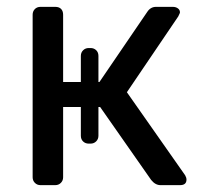

<svg xmlns="http://www.w3.org/2000/svg" viewBox="-20 -540 588 560"><path d="M75.2 -22.9V-497.1Q75.2 -506.8 81.5 -513.4Q87.9 -520 98.1 -520H141.1Q152.3 -520 158.2 -513.9Q164.1 -507.8 164.1 -497.1V-300.8H215.8V-377Q215.8 -386.7 222.4 -393.3Q229 -399.9 238.8 -399.9H244.1Q253.9 -399.9 260.5 -393.6Q267.1 -387.2 267.1 -377V-300.8H270L409.2 -504.9Q418.9 -520 435.1 -520H483.9Q492.7 -520 498.8 -515.6Q504.9 -511.2 504.9 -503.9Q504.9 -502 502.9 -498.5Q501 -495.1 500 -492.2L350.1 -271L520 -28.8Q523.9 -22 523.9 -16.1Q523.9 0 504.9 0H448.2Q433.1 0 420.9 -15.1L272 -228H267.1V-144Q267.1 -134.3 260.5 -127.7Q253.9 -121.1 244.1 -121.1H238.8Q229 -121.1 222.4 -127.4Q215.8 -133.8 215.8 -144V-228H164.1V-22.9Q164.1 -13.2 157.5 -6.6Q150.9 0 141.1 0H98.1Q88.4 0 81.8 -6.6Q75.2 -13.2 75.2 -22.9Z"/></svg>

Font: Rubik AZ
Style: Regular
Weight: 400
Designer: Hubert and Fischer
Foundry: Hubert & Fischer
Version: Version 2.000